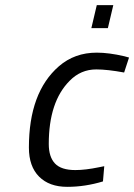

<svg xmlns="http://www.w3.org/2000/svg" viewBox="-20 -714 520 744"><path d="M355 -510Q402 -510 462 -496L480 -491L461 -433Q396 -445 353 -445Q293 -445 250 -401Q169 -320 169 -156Q169 -106 193 -80.5Q217 -55 272 -55Q311 -55 364 -66L384 -70L379 -11Q310 10 240.5 10Q171 10 131.5 -29.5Q92 -69 92 -142Q92 -356 208 -457Q269 -510 355 -510ZM334 -605 355 -694H419L398 -605Z"/></svg>

Font: Titillium Web
Style: Italic
Weight: 400
Italic angle: -13°
Version: Version 1.002;PS 57.000;hotconv 1.0.70;makeotf.lib2.5.55311